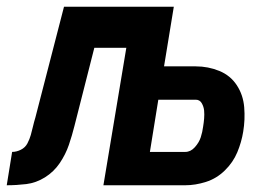

<svg xmlns="http://www.w3.org/2000/svg" viewBox="-64 -550 804 570"><path d="M-44 0Q-15 0 14 -3.5Q43 -7 69.5 -23.5Q96 -40 113.5 -66Q131 -92 140.5 -120Q150 -148 157 -176L216 -408H311L243 0H486Q516 0 547.5 -10Q579 -20 603.5 -44Q628 -68 640.5 -98Q653 -128 658 -159Q664 -195 661 -231.5Q658 -268 639 -297Q620 -326 587 -339.5Q554 -353 517 -353H423L452 -530H126L41 -201Q37 -188 34 -175Q31 -162 27.5 -149.5Q24 -137 17.5 -124.5Q11 -112 -2 -105.5Q-15 -99 -28 -99ZM381 -99 406 -254H517Q529 -254 535 -243.5Q541 -233 542 -221.5Q543 -210 542 -198Q541 -186 539 -174Q537 -158 532 -142.5Q527 -127 514.5 -113Q502 -99 486 -99Z"/></svg>

Font: Iosevka Sparkle Heavy
Style: Italic
Weight: 900
Italic angle: -9°
Designer: Belleve Invis
Foundry: Belleve Invis
Version: Version 4.5.0; ttfautohint (v1.8.3)